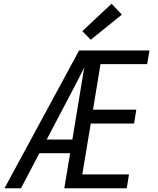

<svg xmlns="http://www.w3.org/2000/svg" viewBox="-20 -1004 840 1024"><path d="M4 0 402 -735H777L765 -662H516L476 -419H707L695 -345H464L419 -74H668L656 0H323L354 -187H190L92 0ZM229 -260H366L429 -643Q410 -605 390 -566.5Q370 -528 350 -490ZM464 -792 419 -838 575 -984 630 -926Z"/></svg>

Font: Iosevka Aile Oblique
Style: Regular
Weight: 400
Italic angle: -9°
Designer: Belleve Invis
Foundry: Belleve Invis
Version: Version 31.1.0; ttfautohint (v1.8.4)